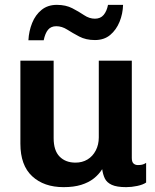

<svg xmlns="http://www.w3.org/2000/svg" viewBox="-20 -761 640 791"><path d="M242 10Q161 10 112.5 -35Q64 -80 64 -169V-511H201V-192Q201 -141 225.5 -116Q250 -91 291 -91Q319 -91 340.5 -104Q362 -117 374.5 -141Q387 -165 387 -195V-511H523V-110Q523 -94 530 -87.5Q537 -81 548 -81Q557 -81 565 -82.5Q573 -84 582 -90V-9Q569 0 545.5 5Q522 10 500 10Q461 10 440.5 0.5Q420 -9 412 -25.5Q404 -42 401 -64Q387 -42 366 -25.5Q345 -9 314.5 0.5Q284 10 242 10ZM97 -595Q99 -633 112.5 -666.5Q126 -700 151.5 -720.5Q177 -741 214 -741Q251 -741 278 -727Q305 -713 326.5 -698.5Q348 -684 371 -684Q394 -684 407 -699.5Q420 -715 425 -741H487Q486 -704 472.5 -671Q459 -638 434 -617Q409 -596 371 -596Q334 -596 306.5 -610.5Q279 -625 257 -639Q235 -653 212 -653Q190 -653 178 -638.5Q166 -624 160 -595Z"/></svg>

Font: Chivo Mono SemiBold
Style: Regular
Weight: 600
Monospace: yes
Designer: Hector Gatti
Foundry: Omnibus-Type
Version: Version 1.008